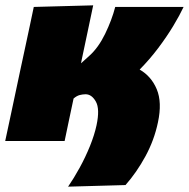

<svg xmlns="http://www.w3.org/2000/svg" viewBox="-38 -528 708 719"><path d="M217 171Q239 139 260.5 99.8Q282 60.5 298.8 19.2Q315.5 -22 323.5 -59Q336.5 -120 321 -147.5Q305.5 -175 282.5 -175Q271.5 -175 260.2 -172Q249 -169 237.5 -159Q228.5 -116.5 220.5 -78.8Q212.5 -41 204 0H-18.5Q-7.5 -51 3 -100.5Q13.5 -150 27 -213.5L37.5 -263Q49 -316 57.5 -356Q66 -396 73.5 -430.8Q81 -465.5 88.5 -502L311 -508Q300 -456.5 289.5 -406Q279 -355.5 267.5 -302L265.5 -291L297 -319.5Q330.5 -349.5 355.8 -401.5Q381 -453.5 393.5 -502H649.5Q635 -471 610.8 -430.8Q586.5 -390.5 554.5 -348Q522.5 -305.5 485 -267.5Q528.5 -242.5 549 -193.8Q569.5 -145 553.5 -70Q539.5 -3 506.5 57.5Q473.5 118 432 165Z"/></svg>

Font: Commissioner Black
Style: Italic
Weight: 900
Italic angle: -12°
Designer: Kostas Bartsokas
Foundry: Kostas Bartsokas
Version: Version 1.000; ttfautohint (v1.8.3)